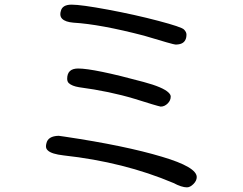

<svg xmlns="http://www.w3.org/2000/svg" viewBox="-20 -764 1040 822"><path d="M240.2 -715.8Q238.3 -710 238.3 -703.1Q238.3 -691.4 246.1 -683.6Q259.8 -669.9 293.9 -667Q409.2 -660.2 596.7 -611.3Q722.7 -573.2 731.4 -573.2Q763.7 -573.2 773.4 -592.8Q778.3 -601.6 778.3 -616.2Q778.3 -627 767.6 -637.7Q757.8 -648.4 657.7 -674.8Q557.6 -701.2 442.4 -722.7Q327.1 -744.1 286.6 -744.1Q246.1 -744.1 240.2 -715.8ZM314.5 -470.7Q267.6 -470.7 267.6 -426.8Q267.6 -415 274.4 -408.2Q288.1 -395.5 318.4 -390.6Q450.2 -373 556.6 -340.8Q652.3 -310.5 668 -307.6Q684.6 -307.6 698.2 -321.3Q710.9 -334 710.9 -350.6Q710.9 -358.4 702.1 -367.2Q678.7 -390.6 594.7 -413.1Q381.8 -470.7 314.5 -470.7ZM178.7 -150.4Q176.8 -143.6 176.8 -137.7Q176.8 -127 184.6 -120.1Q200.2 -104.5 252.9 -98.6Q510.7 -70.3 722.7 19.5Q722.7 19.5 722.7 19.5Q757.8 38.1 780.3 38.1Q793.9 38.1 808.1 23.9Q822.3 9.8 822.3 -5.9Q822.3 -48.8 673.8 -92.8Q514.6 -140.6 258.8 -178.7L231.4 -182.6Q185.5 -181.6 178.7 -150.4Z"/></svg>

Font: FakePearl
Style: Light
Weight: 350
Version: Version 1.2